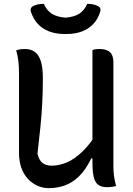

<svg xmlns="http://www.w3.org/2000/svg" viewBox="-20 -965 690 999"><path d="M584 3Q578 5 571 6Q564 7 555 8Q546 9 538 9Q522 9 509.5 5.5Q497 2 487.5 -6.5Q478 -15 472 -30Q466 -45 463.5 -67.5Q461 -90 461 -121Q461 -230 461 -314Q461 -398 461 -466Q461 -534 461 -591.5Q461 -649 461 -704Q467 -707 472.5 -708Q478 -709 484.5 -709.5Q491 -710 497 -710Q522 -710 538.5 -702.5Q555 -695 562.5 -679.5Q570 -664 570 -639Q570 -571 570 -504Q570 -437 570 -369.5Q570 -302 570 -235Q570 -168 570 -101Q570 -73 573.5 -47.5Q577 -22 584 3ZM235 14Q203 14 175 1.5Q147 -11 125 -34.5Q103 -58 91 -92Q79 -126 79 -168Q79 -237 79 -306Q79 -375 79 -444.5Q79 -514 79 -581Q79 -618 75.5 -648Q72 -678 64 -703Q76 -707 86.5 -708.5Q97 -710 110 -710Q140 -710 160.5 -695.5Q181 -681 192 -648Q203 -615 203 -558Q203 -493 200 -432Q197 -371 190.5 -307Q184 -243 175 -165Q184 -129 202.5 -116Q221 -103 248 -103Q288 -103 328 -120Q368 -137 409 -176.5Q450 -216 491 -282V-141H455Q426 -81 390.5 -47Q355 -13 315.5 0.5Q276 14 235 14ZM434 -945Q454 -945 468 -941.5Q482 -938 494 -931Q501 -926 502.5 -919Q504 -912 501 -903Q490 -867 466.5 -841.5Q443 -816 408 -802Q373 -788 325 -788H317Q270 -788 234.5 -802Q199 -816 176 -841.5Q153 -867 141 -903Q138 -912 140 -919Q142 -926 148 -931Q160 -938 174 -941.5Q188 -945 208 -945Q223 -911 249 -894Q275 -877 321 -873Q367 -877 393 -894Q419 -911 434 -945Z"/></svg>

Font: Recursive Casual Medium
Style: Regular
Weight: 500
Version: Version 1.047